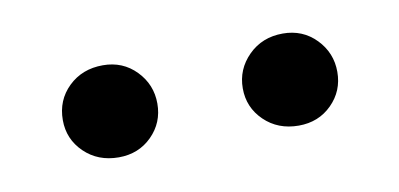

<svg xmlns="http://www.w3.org/2000/svg" viewBox="-30 -738 474 228"><g transform="rotate(-10 207.5 -624.5)"><path d="M42 -624Q42 -648 58.5 -664Q75 -680 100 -680Q124 -680 140 -663.5Q156 -647 156 -624Q156 -601 140 -585Q124 -569 100 -569Q75 -569 58.5 -585Q42 -601 42 -624ZM259 -624Q259 -647 275.5 -663.5Q292 -680 317 -680Q341 -680 357 -663.5Q373 -647 373 -624Q373 -601 357 -585Q341 -569 317 -569Q292 -569 275.5 -585Q259 -601 259 -624Z"/></g></svg>

Font: Kodchasan Medium
Style: Regular
Weight: 500
Designer: Katatrad Aksorn Co.,Ltd.
Foundry: Cadson Demak Co.,Ltd.
Version: Version 1.000; ttfautohint (v1.6)